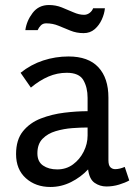

<svg xmlns="http://www.w3.org/2000/svg" viewBox="-20 -734 535 765"><path d="M253 -509Q332 -509 372 -466Q412 -423 412 -345V-96Q412 -75 420 -67.5Q428 -60 439 -60Q448 -60 458 -62.5Q468 -65 477 -69L495 -15Q479 -6 454.5 1.5Q430 9 404 9Q378 9 357 -5.5Q336 -20 331 -59Q302 -28 263 -8.5Q224 11 181 11Q122 11 83 -24Q44 -59 44 -120Q44 -177 71.5 -211Q99 -245 143 -262Q187 -279 236.5 -285Q286 -291 329 -291V-344Q329 -386 312 -415Q295 -444 246 -444Q208 -444 173 -429Q138 -414 103 -385L62 -444Q103 -477 152 -493Q201 -509 253 -509ZM329 -226Q302 -226 268 -223.5Q234 -221 202 -211.5Q170 -202 149.5 -181Q129 -160 129 -123Q129 -90 151.5 -74.5Q174 -59 208 -59Q244 -59 271 -79Q298 -99 313.5 -130Q329 -161 329 -194ZM398 -701Q396 -679 385.5 -656Q375 -633 357 -617.5Q339 -602 313 -602Q285 -602 260.5 -612Q236 -622 213 -631.5Q190 -641 164 -641Q151 -641 143 -633Q135 -625 130 -614H81Q86 -651 110 -682.5Q134 -714 175 -714Q202 -714 226 -704.5Q250 -695 272.5 -685Q295 -675 315 -675Q327 -675 337 -682.5Q347 -690 351 -701Z"/></svg>

Font: Rosario Light Light
Style: Regular
Weight: 300
Version: Version 1.101; ttfautohint (v1.8.1.43-b0c9)